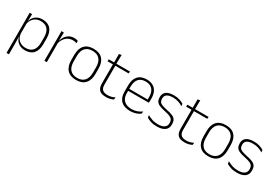

<svg xmlns="http://www.w3.org/2000/svg" viewBox="41 -1588 3892 2728"><g transform="rotate(30 1986.5 -224.5)"><path d="M282.5 10Q234 10 196.5 -8.8Q159 -27.5 136.5 -61.5Q114 -95.5 111.5 -141H98.5L114 -177.5Q116.5 -126.5 138.5 -92.2Q160.5 -58 196 -41Q231.5 -24 274.5 -24Q348.5 -24 388 -68.2Q427.5 -112.5 427.5 -197V-289.5Q427.5 -374 388.2 -418.5Q349 -463 273.5 -463Q230.5 -463 196.8 -445.2Q163 -427.5 141.2 -396Q119.5 -364.5 112 -322.5L99 -354H111Q116.5 -393.5 138.2 -425.8Q160 -458 196.8 -477.2Q233.5 -496.5 284.5 -496.5Q373.5 -496.5 420.2 -442.8Q467 -389 467 -287.5V-199Q467 -97 419.8 -43.5Q372.5 10 282.5 10ZM115.5 172H76V-486.5H115.5L113 -361L114 -346V-138.5L113 -128L115.5 4.5Z M634.5 -305 621.5 -334 632 -337.5Q648.5 -409.5 693.5 -451.5Q738.5 -493.5 806.5 -493.5Q826 -493.5 841 -490.2Q856 -487 866.5 -483L869 -444Q856.5 -449.5 840 -452.5Q823.5 -455.5 804 -455.5Q744.5 -455.5 699.5 -417.5Q654.5 -379.5 634.5 -305ZM637.5 0H598V-486.5H637L634 -338L637.5 -334.5Z M1121.5 12Q1024 12 973.8 -43Q923.5 -98 923.5 -201V-286.5Q923.5 -389.5 974 -444Q1024.5 -498.5 1121.5 -498.5Q1218.5 -498.5 1269.2 -444Q1320 -389.5 1320 -286.5V-201Q1320 -98 1269.2 -43Q1218.5 12 1121.5 12ZM1121.5 -21.5Q1198.5 -21.5 1239.2 -67.2Q1280 -113 1280 -199.5V-288Q1280 -374 1239.5 -419.5Q1199 -465 1121.5 -465Q1044 -465 1003.5 -419.5Q963 -374 963 -288V-199.5Q963 -113 1003.5 -67.2Q1044 -21.5 1121.5 -21.5Z M1611.5 9.5Q1560 9.5 1528.2 -5.8Q1496.5 -21 1481.5 -52.2Q1466.5 -83.5 1466.5 -130.5V-459H1506V-134.5Q1506 -79 1531.8 -52.5Q1557.5 -26 1618.5 -26Q1649 -26 1678.2 -33.2Q1707.5 -40.5 1734 -55.5L1729.5 -18.5Q1706.5 -6 1675.2 1.8Q1644 9.5 1611.5 9.5ZM1724 -443H1379V-475.5H1728ZM1505 -469.5H1467V-612.5L1507 -621Z M2006 10Q1908 10 1855.5 -41.2Q1803 -92.5 1803 -187V-290.5Q1803 -391.5 1851.5 -445Q1900 -498.5 1993 -498.5Q2055 -498.5 2097.2 -474.2Q2139.5 -450 2161.2 -404.8Q2183 -359.5 2183 -295.5V-278Q2183 -265.5 2182.5 -252.8Q2182 -240 2180.5 -225.5H2144Q2144.5 -245.5 2144.5 -263.2Q2144.5 -281 2144.5 -296Q2144.5 -350.5 2127.2 -388Q2110 -425.5 2076.2 -445.2Q2042.5 -465 1993 -465Q1919 -465 1880.5 -421Q1842 -377 1842 -293V-245V-239V-184.5Q1842 -147 1853 -117.5Q1864 -88 1885.2 -67.2Q1906.5 -46.5 1938 -35.5Q1969.5 -24.5 2011 -24.5Q2058 -24.5 2098.5 -38.5Q2139 -52.5 2174.5 -78.5L2170 -40Q2139.5 -17 2097.8 -3.5Q2056 10 2006 10ZM2170.5 -225.5H1823V-257.5H2170.5Z M2446 10Q2387.5 10 2345 -4.2Q2302.5 -18.5 2275.5 -35L2270.5 -74.5Q2306.5 -53.5 2348.5 -39Q2390.5 -24.5 2445.5 -24.5Q2510 -24.5 2545.5 -48.5Q2581 -72.5 2581 -119V-127Q2581 -157 2569 -176.8Q2557 -196.5 2526 -210.5Q2495 -224.5 2437.5 -236Q2376 -248 2340.5 -264.5Q2305 -281 2290 -306.8Q2275 -332.5 2275 -371.5V-376Q2275 -434 2316 -465Q2357 -496 2439.5 -496Q2496 -496 2536.5 -482.2Q2577 -468.5 2602 -451L2606.5 -414Q2575 -435 2534.8 -448.8Q2494.5 -462.5 2441.5 -462.5Q2397.5 -462.5 2369.5 -452Q2341.5 -441.5 2328 -422.2Q2314.5 -403 2314.5 -376V-371.5Q2314.5 -340.5 2326.8 -321.2Q2339 -302 2369.8 -289.8Q2400.5 -277.5 2454 -266.5Q2517.5 -254.5 2553.8 -237.5Q2590 -220.5 2605 -194.2Q2620 -168 2620 -128.5V-118.5Q2620 -55.5 2574.8 -22.8Q2529.5 10 2446 10Z M2901.5 9.5Q2850 9.5 2818.2 -5.8Q2786.5 -21 2771.5 -52.2Q2756.5 -83.5 2756.5 -130.5V-459H2796V-134.5Q2796 -79 2821.8 -52.5Q2847.5 -26 2908.5 -26Q2939 -26 2968.2 -33.2Q2997.5 -40.5 3024 -55.5L3019.5 -18.5Q2996.5 -6 2965.2 1.8Q2934 9.5 2901.5 9.5ZM3014 -443H2669V-475.5H3018ZM2795 -469.5H2757V-612.5L2797 -621Z M3291 12Q3193.5 12 3143.2 -43Q3093 -98 3093 -201V-286.5Q3093 -389.5 3143.5 -444Q3194 -498.5 3291 -498.5Q3388 -498.5 3438.8 -444Q3489.5 -389.5 3489.5 -286.5V-201Q3489.5 -98 3438.8 -43Q3388 12 3291 12ZM3291 -21.5Q3368 -21.5 3408.8 -67.2Q3449.5 -113 3449.5 -199.5V-288Q3449.5 -374 3409 -419.5Q3368.5 -465 3291 -465Q3213.5 -465 3173 -419.5Q3132.5 -374 3132.5 -288V-199.5Q3132.5 -113 3173 -67.2Q3213.5 -21.5 3291 -21.5Z M3758.5 10Q3700 10 3657.5 -4.2Q3615 -18.5 3588 -35L3583 -74.5Q3619 -53.5 3661 -39Q3703 -24.5 3758 -24.5Q3822.5 -24.5 3858 -48.5Q3893.5 -72.5 3893.5 -119V-127Q3893.5 -157 3881.5 -176.8Q3869.5 -196.5 3838.5 -210.5Q3807.5 -224.5 3750 -236Q3688.5 -248 3653 -264.5Q3617.5 -281 3602.5 -306.8Q3587.5 -332.5 3587.5 -371.5V-376Q3587.5 -434 3628.5 -465Q3669.5 -496 3752 -496Q3808.5 -496 3849 -482.2Q3889.5 -468.5 3914.5 -451L3919 -414Q3887.5 -435 3847.2 -448.8Q3807 -462.5 3754 -462.5Q3710 -462.5 3682 -452Q3654 -441.5 3640.5 -422.2Q3627 -403 3627 -376V-371.5Q3627 -340.5 3639.2 -321.2Q3651.5 -302 3682.2 -289.8Q3713 -277.5 3766.5 -266.5Q3830 -254.5 3866.2 -237.5Q3902.5 -220.5 3917.5 -194.2Q3932.5 -168 3932.5 -128.5V-118.5Q3932.5 -55.5 3887.2 -22.8Q3842 10 3758.5 10Z"/></g></svg>

Font: Anek Devanagari Medium ExtraLight
Style: Regular
Weight: 250
Version: Version 1.003